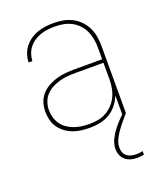

<svg xmlns="http://www.w3.org/2000/svg" viewBox="-139 -616 778 928"><g transform="rotate(-20 250.0 -152.5)"><path d="M242 8Q220 8 198.5 5.5Q177 3 156.5 -4.5Q136 -12 118 -25Q100 -38 87.5 -55.5Q75 -73 69.5 -94.5Q64 -116 64 -138Q64 -162 71 -184.5Q78 -207 94 -225Q110 -243 131 -254.5Q152 -266 174.5 -272.5Q197 -279 220.5 -281Q244 -283 268 -283H409V-345Q409 -366 405 -388Q401 -410 392 -429.5Q383 -449 367.5 -465.5Q352 -482 332.5 -492Q313 -502 291.5 -506Q270 -510 248 -510Q230 -510 211.5 -508Q193 -506 175 -500Q157 -494 141 -483.5Q125 -473 113.5 -458.5Q102 -444 96 -426.5Q90 -409 89 -390H70Q70 -411 77 -431.5Q84 -452 97 -468.5Q110 -485 127.5 -497Q145 -509 165 -516Q185 -523 206 -525.5Q227 -528 248 -528Q273 -528 297 -523.5Q321 -519 342.5 -508Q364 -497 381.5 -479Q399 -461 409.5 -439Q420 -417 424 -393Q428 -369 428 -345V0H409V-97Q399 -72 382.5 -51Q366 -30 343.5 -16.5Q321 -3 295 2.5Q269 8 242 8ZM245 -10Q268 -10 290 -14Q312 -18 331.5 -29Q351 -40 366.5 -56.5Q382 -73 391.5 -93Q401 -113 405 -135.5Q409 -158 409 -180V-265H268Q247 -265 226 -263.5Q205 -262 184.5 -256.5Q164 -251 145 -241Q126 -231 111.5 -216Q97 -201 90 -180.5Q83 -160 83 -139Q83 -120 88.5 -101Q94 -82 105.5 -66Q117 -50 133.5 -39Q150 -28 168.5 -21.5Q187 -15 206.5 -12.5Q226 -10 245 -10ZM406 223Q390 223 374.5 219Q359 215 346.5 205Q334 195 327.5 179.5Q321 164 321 148Q321 123 332 99.5Q343 76 358.5 56Q374 36 391.5 18Q409 0 428 -17V0Q414 17 400 33.5Q386 50 373 68Q360 86 350.5 106Q341 126 341 148Q341 160 345.5 172Q350 184 360 191.5Q370 199 382.5 202Q395 205 408 205Q416 205 424 204Q432 203 441 201V219Q432 221 423.5 222Q415 223 406 223Z"/></g></svg>

Font: Iosevka Term Curly Thin
Style: Regular
Weight: 100
Designer: Belleve Invis
Foundry: Belleve Invis
Version: Version 32.3.0